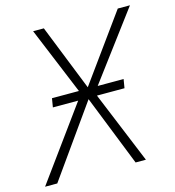

<svg xmlns="http://www.w3.org/2000/svg" viewBox="-113 -794 804 883"><g transform="rotate(-15 289.5 -352.5)"><path d="M-7 0 270 -381 268 -359 125 -705H176L301 -391L528 -705H586L325 -356L322 -367L473 0H424L290 -338H291L51 0ZM122 -343 129 -385H470L463 -343Z"/></g></svg>

Font: Nunito Sans 7pt Condensed ExtraLight
Style: Italic
Weight: 250
Width: 3
Italic angle: -9°
Designer: Vernon Adams
Foundry: Vernon Adams
Version: Version 3.101;gftools[0.9.27]